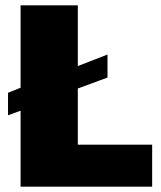

<svg xmlns="http://www.w3.org/2000/svg" viewBox="-20 -663 603 718"><path d="M549 -122V35H57V-249L10 -232V-316L57 -335V-643H271V-416L382 -459V-373L271 -332V-122Z"/></svg>

Font: Lalezar
Style: Bold
Weight: 700
Designer: Borna Izadpanah
Foundry: Borna Izadpanah
Version: Version 1.003;January 24, 2021;FontCreator 13.0.0.2683 64-bi